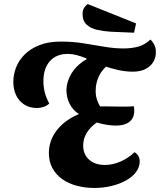

<svg xmlns="http://www.w3.org/2000/svg" viewBox="-20 -910 792 951"><path d="M447 21Q401 21 360 10Q319 -1 288 -23Q257 -45 239.5 -77.5Q222 -110 222 -153Q222 -192 239 -228.5Q256 -265 289.5 -295Q323 -325 371 -345Q341 -364 325 -395.5Q309 -427 309 -465Q310 -499 326.5 -532.5Q343 -566 374 -592.5Q405 -619 446 -632L522 -594Q485 -566 469.5 -531.5Q454 -497 454 -464Q453 -442 459 -421Q465 -400 476 -383Q489 -383 506 -383Q523 -383 540.5 -382.5Q558 -382 570 -382Q586 -382 606.5 -382Q627 -382 642 -384Q644 -379 644.5 -373.5Q645 -368 645 -362Q645 -325 621 -306.5Q597 -288 555 -288Q533 -288 510.5 -291.5Q488 -295 459 -303Q426 -280 409 -251Q392 -222 392 -189Q392 -146 421 -119.5Q450 -93 500 -93Q539 -93 577.5 -110Q616 -127 646 -156Q658 -150 665 -138Q672 -126 672 -111Q672 -82 653.5 -57.5Q635 -33 603 -15.5Q571 2 531 11.5Q491 21 447 21ZM164 -375Q126 -375 99.5 -392.5Q73 -410 59.5 -439Q46 -468 46 -504Q46 -540 59.5 -575.5Q73 -611 102 -640Q131 -669 175.5 -686.5Q220 -704 281 -704Q340 -704 393.5 -695.5Q447 -687 497 -678.5Q547 -670 592 -670Q630 -670 663 -678.5Q696 -687 725 -714Q738 -702 745.5 -685Q753 -668 752 -649Q752 -626 740 -604.5Q728 -583 702.5 -569Q677 -555 637 -555Q602 -555 564 -563.5Q526 -572 487 -586Q448 -600 410 -616L407 -621Q380 -632 358.5 -637.5Q337 -643 316 -643Q259 -643 227 -607Q195 -571 195 -508Q195 -480 201.5 -453.5Q208 -427 224 -397Q212 -386 195.5 -380.5Q179 -375 164 -375ZM644 -748 527 -753Q494 -755 462 -762Q430 -769 409.5 -787.5Q389 -806 389 -840Q389 -858 395.5 -869.5Q402 -881 414 -890L654 -794Z"/></svg>

Font: Sansita Swashed Light SemiBold
Style: Regular
Weight: 600
Version: Version 1.003